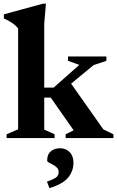

<svg xmlns="http://www.w3.org/2000/svg" viewBox="-22 -732 621 1018"><path d="M212.5 -45 267.5 -20V0H13V-20L74 -46.5V-581.5Q62 -596.5 44.8 -608.8Q27.5 -621 -1.5 -634V-656L205.5 -712.5H221.5L212.5 -606V-267.5H262.5L398.5 -388L338.5 -409.5V-432.5H542V-409.5L474.5 -387L355 -288.5L526 -46L579.5 -20V0H326V-20L368.5 -41L247 -214.5H212.5ZM227 231Q265.5 217.5 277.2 207.2Q289 197 289 180.5Q289 166 279.8 156.8Q270.5 147.5 258.5 141.2Q246.5 135 237.2 130Q228 125 228 119Q228 87 247.2 70.5Q266.5 54 296.5 54Q326.5 54 347 74.2Q367.5 94.5 367.5 130.5Q367.5 175 339.2 209.5Q311 244 240 265.5Z"/></svg>

Font: Newsreader 16pt
Style: Bold
Weight: 700
Designer: Hugues Gentile
Foundry: Production Type
Version: Version 1.003; ttfautohint (v1.8.3)